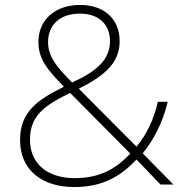

<svg xmlns="http://www.w3.org/2000/svg" viewBox="-20 -745 748 775"><path d="M304 -725C203 -725 135 -666 135 -575C135 -505 174 -461 238 -395C126 -340 61 -290 61 -180C61 -58 150 10 280 10C398 10 469 -36 531 -101L628 0H680L556 -126C602 -183 637 -251 657 -334H617C601 -262 570 -199 531 -153L298 -387C398 -437 463 -489 463 -579C463 -670 398 -725 304 -725ZM303 -690C377 -690 424 -648 424 -579C424 -503 368 -456 271 -412C209 -475 174 -516 174 -575C174 -646 223 -690 303 -690ZM263 -370 506 -125C449 -65 386 -26 281 -26C173 -26 101 -83 101 -181C101 -278 159 -319 263 -370Z"/></svg>

Font: Noto Sans Sinhala ExtraLight
Style: Regular
Weight: 200
Designer: Jelle Bosma - Monotype Design Team
Foundry: Monotype Imaging Inc.
Version: Version 2.006